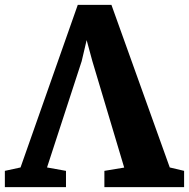

<svg xmlns="http://www.w3.org/2000/svg" viewBox="-43 -770 778 790"><path d="M-23 0V-67L41.5 -81L277 -750H415.5L655.5 -81L714.5 -67V0H386.5V-67L468 -80.5L337 -518.5L313.5 -605L293 -518L150.5 -81L228.5 -67V0Z"/></svg>

Font: Merriweather 24pt Black
Style: Regular
Weight: 900
Designer: Eben Sorkin
Foundry: Eben Sorkin
Version: Version 2.100